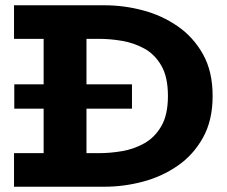

<svg xmlns="http://www.w3.org/2000/svg" viewBox="-20 -706 857 726"><path d="M33 0V-127H358Q397 -127 441.5 -134.5Q486 -142 525.5 -164Q565 -186 590 -229Q615 -272 615 -343Q615 -415 590 -458Q565 -501 525.5 -522.5Q486 -544 441.5 -551.5Q397 -559 358 -559H33V-686H376Q448 -686 520 -667Q592 -648 651.5 -607Q711 -566 747.5 -501Q784 -436 784 -343Q784 -251 747.5 -185.5Q711 -120 651.5 -79Q592 -38 520 -19Q448 0 376 0ZM145 -74V-613H307V-74ZM34 -295V-387H479V-295Z"/></svg>

Font: BioRhyme ExtraBold
Style: Regular
Weight: 800
Designer: Aoife Mooney
Foundry: Aoife Mooney Type
Version: Version 1.600;gftools[0.9.33]